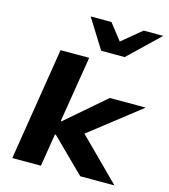

<svg xmlns="http://www.w3.org/2000/svg" viewBox="-135 -1055 1020 1160"><g transform="rotate(15 375.5 -474.5)"><path d="M51 0 164 -705H343L276 -292H282L526 -503H751L407 -234L411 -278L690 0H476L269 -204H263L230 0ZM402 -765 287 -949H417L496 -848L618 -949H741L549 -765Z"/></g></svg>

Font: Nunito Sans 7pt Expanded ExtraBold
Style: Italic
Weight: 800
Width: 7
Italic angle: -9°
Designer: Vernon Adams
Foundry: Vernon Adams
Version: Version 3.101;gftools[0.9.27]